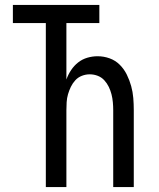

<svg xmlns="http://www.w3.org/2000/svg" viewBox="-20 -755 640 775"><path d="M165 0V-662H32V-735H381V-662H248V-434Q255 -454 267 -472Q279 -490 295.5 -503Q312 -516 332.5 -522Q353 -528 374 -528Q399 -528 422.5 -519.5Q446 -511 463.5 -493.5Q481 -476 492 -453.5Q503 -431 509.5 -407.5Q516 -384 518 -359.5Q520 -335 520 -310V0H437V-310Q437 -326 435.5 -342.5Q434 -359 430 -374.5Q426 -390 419 -404.5Q412 -419 401 -431Q390 -443 374.5 -449Q359 -455 342 -455Q326 -455 310.5 -449Q295 -443 284 -431Q273 -419 266 -404.5Q259 -390 254.5 -374.5Q250 -359 249 -342.5Q248 -326 248 -310V0Z"/></svg>

Font: Iosevka Aile
Style: Regular
Weight: 400
Designer: Belleve Invis
Foundry: Belleve Invis
Version: Version 28.0.1; ttfautohint (v1.8.4)